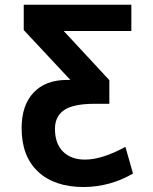

<svg xmlns="http://www.w3.org/2000/svg" viewBox="-20 -543 631 793"><path d="M270.5 -212.9 78.1 -418.9V-523.4H522.5V-415H243.2L431.6 -211.9V-114.3H371.1Q283.2 -114.3 245.1 -88.4Q207 -62.5 207 -10.7Q207 49.8 240.2 83Q273.4 116.2 331.1 116.2Q401.4 116.2 498 63.5L529.3 173.8Q435.5 228.5 326.2 229.5Q205.1 229.5 137.2 166Q69.3 102.5 69.3 -13.7Q69.3 -108.4 118.7 -160.6Q168 -212.9 256.8 -212.9Z"/></svg>

Font: Gen Shin Gothic Bold
Style: Bold
Weight: 700
Designer: [Source Han Sans]
Ryoko NISHIZUKA  (kana & ideographs); Paul D. Hunt (Latin, Greek & Cyrillic); Wenlong ZHANG  (bopomofo
Version: Version 1.002.20150607